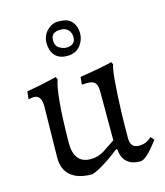

<svg xmlns="http://www.w3.org/2000/svg" viewBox="-108 -790 758 884"><g transform="rotate(-15 270.5 -348.0)"><path d="M356 -346.2Q356 -376 345.2 -388.2Q334 -400.4 306.2 -399.9L292 -398.9H282.2L286.1 -435.1Q380.4 -449.2 439.9 -463.9L445.8 -452.1Q432.1 -420.4 425.3 -222.7Q423.8 -165 423.8 -105Q423.8 -59.1 464.8 -59.1Q500 -59.1 524.9 -84L539.1 -67.9Q480.5 12.2 452.1 12.2Q370.1 12.2 362.8 -68.8L357.9 -70.8Q310.1 -33.2 271.5 -10.7Q232.9 11.7 219.2 12.2Q154.3 11.7 120.1 -17.6Q85.9 -46.9 85.9 -104L89.8 -347.2Q89.8 -401.4 53.2 -400.9Q45.4 -400.9 27.8 -397L32.2 -434.1Q109.9 -447.3 174.8 -463.9L181.2 -452.1Q157.2 -387.7 154.8 -154.8Q154.8 -56.6 234.9 -57.1Q270 -57.1 300.3 -76.7Q330.6 -96.2 356 -113.8ZM250.5 -708Q279.8 -708 294.4 -701.7Q320.8 -690.4 331.5 -660.2Q335.9 -646 335.9 -631.8Q335.9 -596.7 314 -570.3Q292 -543.9 252.9 -543.9Q213.9 -543.9 194.3 -566.4Q174.8 -588.9 174.8 -624.5Q174.8 -660.2 198.2 -684.1Q221.7 -708 250.5 -708ZM257.8 -582Q301.8 -582 301.8 -621.1Q301.8 -641.6 289.1 -655.3Q276.4 -668.9 252.4 -668.9Q206.1 -668.9 207 -629.9Q207 -603.5 224.6 -592.8Q242.2 -582 257.8 -582Z"/></g></svg>

Font: Alegreya-Regular
Style: Regular
Weight: 400
Designer: Juan Pablo del Peral
Foundry: Juan Pablo del Peral
Version: Version 1.003